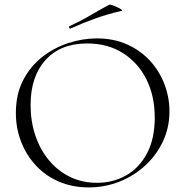

<svg xmlns="http://www.w3.org/2000/svg" viewBox="-20 -803 806 835"><path d="M366 12Q294 12 235.5 -13.5Q177 -39 135.5 -84Q94 -129 71.5 -187.5Q49 -246 49 -312Q49 -393 80.5 -454Q112 -515 164 -555.5Q216 -596 278 -616Q340 -636 401 -636Q475 -636 533.5 -609.5Q592 -583 633 -538Q674 -493 695.5 -436Q717 -379 717 -319Q717 -249 689 -189Q661 -129 612.5 -84Q564 -39 500.5 -13.5Q437 12 366 12ZM402 -8Q472 -8 529 -40.5Q586 -73 619.5 -136.5Q653 -200 653 -291Q653 -386 616.5 -458.5Q580 -531 514 -572.5Q448 -614 359 -614Q243 -614 178 -542Q113 -470 113 -346Q113 -276 133.5 -214.5Q154 -153 192.5 -106.5Q231 -60 284 -34Q337 -8 402 -8ZM287 -679Q283 -677 281 -682.5Q279 -688 282 -689Q332 -712 372.5 -736Q413 -760 454 -782Q457 -784 468 -780.5Q479 -777 490.5 -771.5Q502 -766 508 -761.5Q514 -757 509 -756Q442 -740 390 -721Q338 -702 287 -679Z"/></svg>

Font: Cormorant Infant Light Light
Style: Regular
Weight: 300
Version: Version 4.001